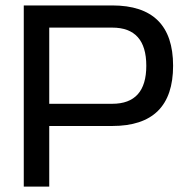

<svg xmlns="http://www.w3.org/2000/svg" viewBox="-20 -690 705 710"><path d="M395 -669.9Q620.1 -669.9 620.1 -446.8Q620.1 -224.1 395 -224.1H162.1V0H67.9V-669.9ZM162.1 -306.2H395Q521 -306.2 521 -446.8Q521 -587.9 395 -587.9H162.1Z"/></svg>

Font: LT Wave Text
Style: Regular
Weight: 400
Designer: Daniel Lyons
Version: Version 2.5 (Glyphs App)